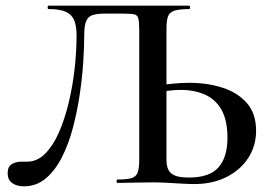

<svg xmlns="http://www.w3.org/2000/svg" viewBox="-20 -645 958 677"><path d="M64 12Q39 12 23 0.5Q7 -11 7 -34Q7 -58 22 -66.5Q37 -75 55 -75Q60 -75 65.5 -75Q71 -75 76 -75Q111 -75 139 -103Q167 -131 187.5 -177.5Q208 -224 222 -282Q236 -340 243 -401.5Q250 -463 250 -521Q250 -552 242 -572.5Q234 -593 213 -603Q192 -613 151 -613Q148 -613 148 -619Q148 -625 151 -625Q157 -625 186 -625Q215 -625 258.5 -625Q302 -625 352.5 -625Q403 -625 453.5 -625Q504 -625 546.5 -625Q589 -625 616.5 -625Q644 -625 648 -625Q650 -625 650 -619Q650 -613 648 -613Q613 -613 595.5 -607.5Q578 -602 572.5 -587.5Q567 -573 567 -544V-81Q567 -63 572.5 -49Q578 -35 594.5 -27Q611 -19 646 -19Q719 -19 750.5 -55Q782 -91 782 -159Q782 -220 761.5 -257Q741 -294 703.5 -311Q666 -328 616 -328Q595 -328 573 -325Q551 -322 526 -317L522 -338Q552 -346 584.5 -349.5Q617 -353 647 -353Q712 -353 765.5 -335.5Q819 -318 851 -281Q883 -244 883 -184Q883 -130 855 -87.5Q827 -45 778 -20.5Q729 4 665 4Q648 4 622 2.5Q596 1 568.5 -0.5Q541 -2 518 -2Q483 -2 451.5 -1Q420 0 394 0Q391 0 391 -6Q391 -12 394 -12Q428 -12 444 -17Q460 -22 465.5 -37Q471 -52 471 -81V-535Q471 -566 468 -579Q465 -592 453 -594.5Q441 -597 411 -597H350Q323 -597 307 -592Q291 -587 284 -571Q277 -555 277 -521Q277 -481 273.5 -426Q270 -371 261 -311Q252 -251 237 -194Q222 -137 198 -90Q174 -43 141 -15.5Q108 12 64 12Z"/></svg>

Font: Cormorant SemiBold
Style: Regular
Weight: 600
Designer: Christian Thalmann (Catharsis Fonts)
Foundry: Catharsis Fonts
Version: Version 4.000